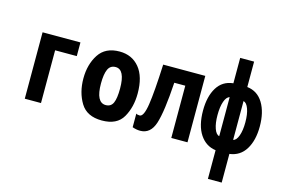

<svg xmlns="http://www.w3.org/2000/svg" viewBox="-120 -1026 2240 1533"><g transform="rotate(15 1000.0 -260.0)"><path d="M115 0V-549H428V-436H249V0Z M753 9Q878 9 926.5 -75.5Q975 -160 975 -273Q975 -412 914 -486Q853 -560 750 -560Q633 -560 579 -477Q525 -394 525 -278Q525 -163 577 -77Q629 9 753 9ZM752 -118Q671 -118 671 -275Q671 -352 689 -392Q707 -432 751 -432Q829 -432 829 -275Q829 -194 812 -156Q795 -118 752 -118Z M1070 9Q1156 9 1188 -91Q1220 -191 1235 -432H1326V0H1460V-549H1112Q1102 -320 1085.5 -214Q1069 -108 1035 -108Q1015 -108 1006 -116V-3Q1039 9 1070 9Z M1693 240H1807V3Q1894 -8 1939.5 -82Q1985 -156 1985 -271Q1985 -389 1939 -464.5Q1893 -540 1807 -550V-760H1692V-550Q1604 -541 1559 -467.5Q1514 -394 1514 -278Q1514 -153 1562.5 -80.5Q1611 -8 1693 3ZM1692 -113Q1666 -118 1650.5 -162Q1635 -206 1635 -272Q1635 -341 1650.5 -385Q1666 -429 1692 -435ZM1807 -113V-434Q1833 -428 1849 -384.5Q1865 -341 1865 -273Q1865 -206 1849 -162Q1833 -118 1807 -113Z"/></g></svg>

Font: Noto Sans Mono Condensed Extra
Style: Regular
Weight: 800
Width: 3
Designer: Monotype Design Team
Foundry: Monotype Imaging Inc.
Version: Version 1.900